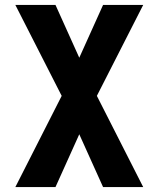

<svg xmlns="http://www.w3.org/2000/svg" viewBox="-20 -540 640 775"><path d="M42 215 229 -153 42 -520H204L300 -307L396 -520H558L371 -153L558 215H396L300 2L204 215Z"/></svg>

Font: Iosevka Custom Heavy Extended
Style: Regular
Weight: 900
Width: 7
Monospace: yes
Designer: Belleve Invis
Foundry: Belleve Invis
Version: Version 11.2.4; ttfautohint (v1.8.4)